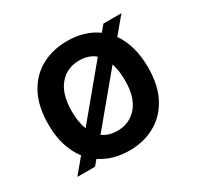

<svg xmlns="http://www.w3.org/2000/svg" viewBox="-117 -629 795 776"><g transform="rotate(-30 280.0 -241.0)"><path d="M43.5 0 100 -68Q75.5 -99.5 61.8 -142.8Q48 -186 48 -241Q48 -327 79 -383.8Q110 -440.5 162.8 -468.5Q215.5 -496.5 281.5 -496.5Q363 -496.5 420.5 -455L444.5 -484H528.5L466 -409Q488 -378 500.2 -336Q512.5 -294 512.5 -241Q512.5 -156.5 481.8 -100Q451 -43.5 398.8 -15Q346.5 13.5 281.5 13.5Q203 13.5 146.5 -24.5L126 0ZM156.5 -241Q156.5 -189.5 170.5 -153.5L358 -379.5Q329 -404 284.5 -404Q227 -404 191.8 -362.2Q156.5 -320.5 156.5 -241ZM278 -80Q335 -80 370.2 -121.5Q405.5 -163 405.5 -241Q405.5 -288 394 -322.5L209.5 -100.5Q237.5 -80 278 -80Z"/></g></svg>

Font: Karla SemiBold
Style: Regular
Weight: 600
Designer: Jonathan Pinhorn
Version: Version 2.004; ttfautohint (v1.8.4.7-5d5b);gftools[0.9.33]